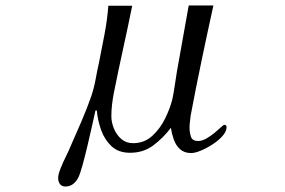

<svg xmlns="http://www.w3.org/2000/svg" viewBox="-20 -561 1040 700"><path d="M806 -97Q806 -82 791.5 -65.5Q777 -49 755.5 -35Q734 -21 712.5 -12Q691 -3 677 -3Q652 -3 636.5 -17Q621 -31 613.5 -52.5Q606 -74 603 -95Q575 -58 539 -31Q503 -4 454 -4Q412 -4 386.5 -28Q361 -52 348.5 -87.5Q336 -123 333 -158H328Q324 -140 316 -104Q308 -68 298.5 -28Q289 12 280 44.5Q271 77 264 89Q257 102 245.5 110.5Q234 119 219 119Q205 119 198.5 110Q192 101 192 88Q192 75 201 52.5Q210 30 221 8Q232 -14 237 -27Q257 -72 277 -118.5Q297 -165 313 -211Q323 -241 328.5 -271.5Q334 -302 341 -333Q351 -384 361 -436Q371 -488 375 -540H462Q446 -461 428.5 -381.5Q411 -302 395 -222Q391 -201 388.5 -180Q386 -159 386 -137Q386 -115 395.5 -92Q405 -69 422.5 -54Q440 -39 465 -39Q506 -39 535 -65.5Q564 -92 582.5 -130Q601 -168 609 -202Q614 -227 617.5 -251.5Q621 -276 625 -300L668 -541H758Q736 -441 715 -340.5Q694 -240 675 -139Q674 -128 672.5 -117Q671 -106 671 -95Q671 -79 676 -63Q681 -47 702 -47Q717 -47 732.5 -56Q748 -65 762 -76.5Q776 -88 785.5 -97Q795 -106 798 -106Q806 -106 806 -97Z"/></svg>

Font: Kaisei Tokumin
Style: Regular
Weight: 400
Designer: Font-Kai, 金井和夫
Foundry: KAZUO KANAI
Version: Version 5.003